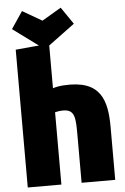

<svg xmlns="http://www.w3.org/2000/svg" viewBox="-64 -1040 714 1098"><g transform="rotate(-5 292.5 -491.0)"><path d="M243 13H50V-778C115 -784 178 -790 243 -795V-540C262 -546 284 -550 306 -551C521 -565 552 -442 552 -288V13H359V-257C359 -359 358 -408 290 -408C272 -408 253 -405 243 -402ZM394 -897 217 -766 39 -897 105 -995 217 -930 327 -995Z"/></g></svg>

Font: Repo Black
Style: Regular
Weight: 900
Designer: Stefan Peev
Foundry: Context Ltd
Version: Version 1.502